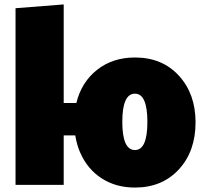

<svg xmlns="http://www.w3.org/2000/svg" viewBox="-20 -818 941 865"><path d="M861 -267Q861 -136 785.5 -54.5Q710 27 588 27Q502 27 438 -14.5Q374 -56 342 -129Q327 -161 319 -208H267V15H50V-781L267 -798V-354H324Q347 -448 417.5 -503.5Q488 -559 588 -559Q711 -559 786 -477Q861 -395 861 -267ZM588 -396Q531 -396 531 -269Q531 -142 588 -142Q644 -142 644 -269Q644 -396 588 -396Z"/></svg>

Font: Repo
Style: ExtraBlack
Weight: 1000
Designer: Stefan Peev
Foundry: Context Ltd
Version: Version 001.000